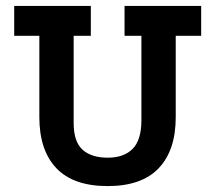

<svg xmlns="http://www.w3.org/2000/svg" viewBox="-20 -609 728 649"><path d="M574 -213Q574 -101 516.5 -40.5Q459 20 344 20Q228 20 170.5 -40.5Q113 -101 113 -213V-488H28V-589H287V-488H229V-193Q229 -130 259 -103Q289 -76 344 -76Q399 -76 428.5 -106Q458 -136 458 -203V-488H401V-589H660V-488H574Z"/></svg>

Font: Podkova
Style: Bold
Weight: 700
Designer: Ilya Yudin
Foundry: Cyreal (www.cyreal.org)
Version: Version 2.102; ttfautohint (v1.8.1.43-b0c9)